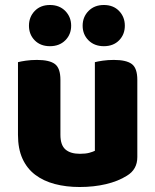

<svg xmlns="http://www.w3.org/2000/svg" viewBox="-20 -733 622 769"><path d="M52 -484Q63 -487 83.5 -490Q104 -493 128 -493Q178 -493 200 -476.5Q222 -460 222 -413V-193Q222 -152 242 -134.5Q262 -117 300 -117Q323 -117 337.5 -121Q352 -125 360 -129V-484Q371 -487 391.5 -490Q412 -493 436 -493Q486 -493 508 -476.5Q530 -460 530 -413V-104Q530 -54 488 -29Q453 -7 404.5 4.5Q356 16 299 16Q245 16 199.5 4Q154 -8 121 -33Q88 -58 70 -97.5Q52 -137 52 -193ZM180 -548Q142 -548 119 -571.5Q96 -595 96 -630Q96 -665 119 -689Q142 -713 180 -713Q218 -713 241.5 -689Q265 -665 265 -630Q265 -595 241.5 -571.5Q218 -548 180 -548ZM396 -548Q358 -548 334.5 -571.5Q311 -595 311 -630Q311 -665 334.5 -689Q358 -713 396 -713Q434 -713 457 -689Q480 -665 480 -630Q480 -595 457 -571.5Q434 -548 396 -548Z"/></svg>

Font: Baloo 2 Latin ExtraBold
Style: Regular
Weight: 400
Designer: Sarang Kulkarni and Ek Type
Foundry: Ek Type
Version: Version 1.001